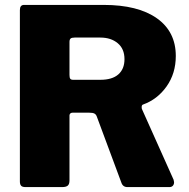

<svg xmlns="http://www.w3.org/2000/svg" viewBox="-20 -762 771 782"><path d="M689 -20Q689 -11 684 -5.5Q679 0 670 0H499Q480 0 474 -19L374 -288Q371 -296 364.5 -299.5Q358 -303 344 -303H275Q269 -303 266 -299.5Q263 -296 263 -292V-27Q263 -12 256 -6Q249 0 233 0H84Q71 0 66 -5.5Q61 -11 61 -23V-721Q61 -742 78 -742H402Q542 -742 619 -687.5Q696 -633 696 -534Q696 -463 658.5 -410Q621 -357 562 -336Q557 -334 557 -326Q557 -321 558 -318L687 -30Q689 -22 689 -20ZM487 -521Q487 -563 459.5 -586Q432 -609 389 -609H284Q272 -609 267.5 -605Q263 -601 263 -591V-457Q263 -446 266 -441.5Q269 -437 278 -437H389Q437 -437 462 -459Q487 -481 487 -521Z"/></svg>

Font: Libre Franklin ExtraBold
Style: Regular
Weight: 800
Designer: Pablo Impallari, Rodrigo Fuenzalida
Foundry: Impallari Type
Version: Version 1.002; ttfautohint (v1.5)